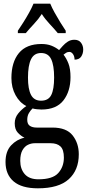

<svg xmlns="http://www.w3.org/2000/svg" viewBox="-20 -786 478 1043"><path d="M186 237Q98 237 54 199.5Q10 162 10 94Q10 36 40.5 3.5Q71 -29 113 -38Q94 -47 77 -65Q60 -83 60 -116Q60 -146 78.5 -169Q97 -192 123 -210Q87 -228 64.5 -269Q42 -310 42 -362Q42 -448 82.5 -497.5Q123 -547 205 -547Q236 -547 259 -538Q282 -529 301 -514Q309 -523 321 -536.5Q333 -550 348.5 -560Q364 -570 384 -570Q408 -570 420 -554Q432 -538 432 -517Q432 -495 421 -478.5Q410 -462 385 -462Q385 -480 376.5 -492Q368 -504 357 -504Q347 -504 339.5 -499.5Q332 -495 325 -489Q341 -469 352 -440.5Q363 -412 363 -367Q363 -290 324.5 -240.5Q286 -191 205 -191Q196 -191 181 -192.5Q166 -194 157 -197Q147 -188 137.5 -172.5Q128 -157 128 -135Q128 -112 142 -102.5Q156 -93 179 -93H265Q341 -93 374.5 -50.5Q408 -8 408 52Q408 138 353.5 187.5Q299 237 186 237ZM203 -239Q243 -239 258.5 -270Q274 -301 274 -365Q274 -431 258 -464.5Q242 -498 203 -498Q165 -498 148.5 -464Q132 -430 132 -364Q132 -302 148.5 -270.5Q165 -239 203 -239ZM189 188Q266 188 296.5 154Q327 120 327 70Q327 27 308.5 9.5Q290 -8 255 -8H169Q150 -8 132 0.5Q114 9 102 30Q90 51 90 88Q90 132 114.5 160Q139 188 189 188ZM77 -619Q90 -638 106.5 -664Q123 -690 138 -717Q153 -744 162 -766H253Q262 -744 277 -717Q292 -690 308 -664Q324 -638 337 -619V-606H294Q275 -629 250 -655.5Q225 -682 207 -710Q189 -682 164.5 -656Q140 -630 120 -606H77Z"/></svg>

Font: Noto Serif ExtraCondensed Medium
Style: Regular
Weight: 500
Width: 2
Designer: Monotype Design Team
Foundry: Monotype Imaging Inc.
Version: Version 2.015